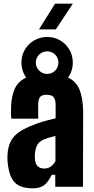

<svg xmlns="http://www.w3.org/2000/svg" viewBox="-20 -1011 511 1039"><path d="M157 8Q90 8 59 -24.5Q28 -57 21 -136Q19 -158 21 -180Q26 -242 60.5 -277Q95 -312 176 -341Q203 -351 228 -357.5Q253 -364 281 -371V-448Q280 -472 270.5 -485Q261 -498 232 -498Q207 -498 198 -487.5Q189 -477 187 -453Q187 -446 186.5 -429.5Q186 -413 186.5 -395.5Q187 -378 187 -369H41Q40 -374 39.5 -397Q39 -420 40 -436Q43 -497 62 -535Q81 -573 123 -591.5Q165 -610 236 -610Q311 -610 352 -589.5Q393 -569 410.5 -525.5Q428 -482 430 -412L429 0H279V-65H260Q242 -27 219.5 -9.5Q197 8 157 8ZM220 -99Q240 -99 255 -110Q270 -121 280 -139V-275Q242 -267 215 -255Q189 -243 180 -223.5Q171 -204 169 -180Q168 -162 169 -148Q174 -99 220 -99ZM235 -533Q197 -533 165 -551.5Q133 -570 114.5 -602Q96 -634 96 -672Q96 -711 114.5 -742.5Q133 -774 165 -792.5Q197 -811 235 -811Q274 -811 305.5 -792.5Q337 -774 355.5 -742.5Q374 -711 374 -672Q374 -634 355.5 -602Q337 -570 305.5 -551.5Q274 -533 235 -533ZM174 -672Q174 -647 192 -629Q210 -611 235 -611Q261 -611 278.5 -629Q296 -647 296 -672Q296 -698 278.5 -715.5Q261 -733 235 -733Q210 -733 192 -715.5Q174 -698 174 -672ZM191 -852 278 -991H374L282 -852Z"/></svg>

Font: Big Shoulders Display Black
Style: Regular
Weight: 900
Designer: Patric King
Foundry: XO Type Co
Version: Version 1.000; ttfautohint (v1.8.2)